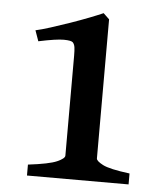

<svg xmlns="http://www.w3.org/2000/svg" viewBox="-47 -650 598 693"><g transform="rotate(5 252.0 -304.0)"><path d="M76.2 0V-39.6Q152.8 -48.8 180.4 -61Q208 -73.2 208 -83.5V-445.3Q208 -464.8 206.5 -475.6Q205.1 -486.3 199.2 -493.2Q193.4 -499.5 166.3 -499.8Q139.2 -500 74.7 -486.3L61 -524.9Q81.5 -529.3 114.7 -539.8Q147.9 -550.3 184.3 -563Q220.7 -575.7 252 -587.9Q283.2 -600.1 300.8 -607.9L322.3 -587.4V-83.5Q322.3 -74.2 346.7 -61.5Q371.1 -48.8 444.3 -39.6V0Z"/></g></svg>

Font: Namdhinggo
Style: Bold
Weight: 700
Designer: Victor Gaultney
Foundry: SIL International
Version: Version 3.001